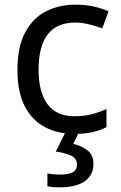

<svg xmlns="http://www.w3.org/2000/svg" viewBox="-20 -566 520 826"><path d="M300 10Q229 10 173.5 -19Q118 -48 86.5 -109Q55 -170 55 -265Q55 -364 88 -426Q121 -488 177.5 -517Q234 -546 306 -546Q347 -546 385 -537.5Q423 -529 447 -517L420 -444Q396 -453 364 -461Q332 -469 304 -469Q146 -469 146 -266Q146 -169 184.5 -117.5Q223 -66 299 -66Q343 -66 376.5 -75Q410 -84 438 -97V-19Q411 -5 378.5 2.5Q346 10 300 10ZM382 139Q382 187 345 213.5Q308 240 234 240Q202 240 184 235V180Q193 182 208 183.5Q223 185 237 185Q273 185 292 175.5Q311 166 311 141Q311 115 284.5 103Q258 91 220 86L263 0H321L295 53Q331 61 356.5 81Q382 101 382 139Z"/></svg>

Font: Noto Sans Samaritan
Style: Regular
Weight: 400
Designer: Monotype Design Team
Foundry: Monotype Imaging Inc.
Version: Version 2.001; ttfautohint (v1.8.4.7-5d5b)